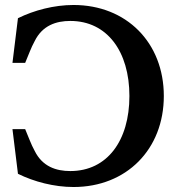

<svg xmlns="http://www.w3.org/2000/svg" viewBox="-20 -735 707 770"><path d="M637 -350C637 -564 487 -715 275 -715C197 -715 117 -694 52 -662L30 -483H81C94 -513 104 -543 119 -570C150 -633 205 -651 262 -651C410 -651 499 -528 499 -350C499 -171 410 -49 262 -49C205 -49 150 -67 119 -130C104 -157 94 -187 81 -217H30L52 -38C117 -6 197 15 275 15C487 15 637 -136 637 -350Z"/></svg>

Font: LT Superior Serif Semibold
Style: Regular
Weight: 600
Designer: Daniel Lyons
Foundry: LyonsType
Version: Version 2.120;FEAKit 1.0